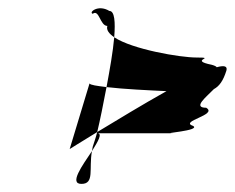

<svg xmlns="http://www.w3.org/2000/svg" viewBox="-20 -658 580 474"><path d="M209 -624C225 -636 227 -594 245 -594C242 -584 249 -575 262 -566C265 -604 263 -631 250 -631C222 -648 198 -627 209 -624ZM152 -290C152 -290 179 -307 220 -332C227 -361 235 -401 243 -443C219 -446 203 -448 201 -452ZM262 -566C259 -531 251 -486 243 -443C284 -438 348 -435 391 -433C332 -400 268 -361 220 -332C216 -316 211 -303 209 -296C208 -292 208 -289 207 -285C222 -309 234 -329 220 -329H408C373 -329 476 -335 457 -347C421 -359 519 -374 489 -392C454 -392 491 -420 508 -438C521 -445 531 -458 539 -484C542 -495 533 -497 515 -492C514 -494 510 -496 503 -498C443 -510 518 -516 465 -516C425 -516 307 -536 262 -566ZM181 -204C214 -204 199 -241 207 -285C183 -249 150 -204 181 -204Z"/></svg>

Font: bitstorm
Style: ulcnobl
Weight: 400
Version: Version 0.2